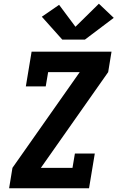

<svg xmlns="http://www.w3.org/2000/svg" viewBox="-20 -1013 640 1033"><path d="M29 0 47 -110 409 -625H239L226 -548H119L150 -735H580L562 -625L200 -110H370L383 -187H490L459 0ZM315 -800 205 -923 298 -987 386 -869 512 -993 592 -917 437 -800Z"/></svg>

Font: Iosevka Slab XBdEx
Style: Italic
Weight: 800
Width: 7
Italic angle: -9°
Monospace: yes
Designer: Belleve Invis
Foundry: Belleve Invis
Version: Version 11.1.1; ttfautohint (v1.8.3)